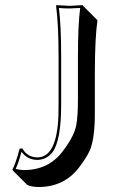

<svg xmlns="http://www.w3.org/2000/svg" viewBox="-20 -668 481 754"><path d="M210 -257.8V-444.8Q210 -573.7 200.2 -645L202.1 -647.9Q204.1 -647.9 252.9 -645Q252.9 -645 305.2 -647.9L306.2 -645L362.8 -588.4Q353 -521.5 352.5 -388.7V-223.6Q352.5 -121.1 332 -75.7Q319.3 -48.3 289.6 -9.3Q231 66.4 131.3 66.4Q101.1 65.9 86.4 57.6L29.8 1L28.8 -2Q41 -23.9 57.1 -84L67.9 -85Q73.7 -74.7 80.6 -67.9Q99.1 -50.3 126 -49.8Q203.6 -49.8 209.5 -214.4Q210 -233.4 210 -257.8ZM220.2 -257.8Q220.2 -116.7 186.5 -70.8Q163.1 -40.5 126 -40Q86.4 -41 64.5 -72.3Q52.2 -26.4 41.5 -4.9Q56.2 -0.5 75.2 0Q170.4 -1 225.1 -72.3Q269.5 -129.9 278.8 -172.9Q286.1 -207.5 286.1 -279.8V-444.8Q286.1 -570.8 294.9 -636.7Q275.4 -635.3 252.9 -634.8Q229 -634.8 211.4 -636.7Q220.2 -565.9 220.2 -444.8Z"/></svg>

Font: Linux Biolinum Shadow O
Style: Bold
Weight: 700
Designer: Philipp H. Poll
Foundry: Philipp H. Poll
Version: Version 0.9.2